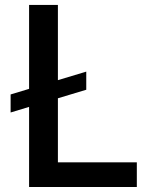

<svg xmlns="http://www.w3.org/2000/svg" viewBox="-20 -747 610 767"><path d="M526.6 -98.4V0H96.2V-320L22.4 -297.6V-369.7L96.2 -392V-727.3H211.3V-426.8L324.6 -460.9V-388.5L211.3 -354.4V-98.4Z"/></svg>

Font: Interface Medium
Style: Regular
Weight: 500
Designer: Rasmus Andersson
Foundry: rsms
Version: Version 1.8